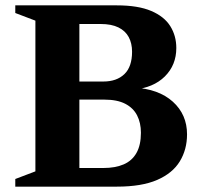

<svg xmlns="http://www.w3.org/2000/svg" viewBox="-20 -696 753 716"><path d="M201 -606.5 206.5 -676H416Q495 -676 543.8 -655.2Q592.5 -634.5 615 -598.5Q637.5 -562.5 637.5 -517Q637.5 -453.5 594.8 -411Q552 -368.5 477 -361.5L478.5 -369.5Q571.5 -364.5 624.5 -316.8Q677.5 -269 677.5 -195Q677.5 -138.5 650.5 -94.2Q623.5 -50 566 -25Q508.5 0 416 0H207L200.5 -69.5H365.5Q410 -69.5 441.2 -83Q472.5 -96.5 489 -125.8Q505.5 -155 505.5 -201Q505.5 -238 491.2 -265.8Q477 -293.5 447 -309Q417 -324.5 369.5 -324.5H200L201.5 -392H365.5Q415 -392 443.8 -419.5Q472.5 -447 472.5 -503Q472.5 -534.5 460 -557.8Q447.5 -581 421.5 -593.8Q395.5 -606.5 355.5 -606.5ZM37 0V-28.5L112 -57V-619L37 -647.5V-676H276V0Z"/></svg>

Font: Newsreader 16pt 16pt
Style: Bold
Weight: 700
Version: Version 1.003